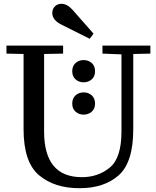

<svg xmlns="http://www.w3.org/2000/svg" viewBox="-20 -980 821 1010"><path d="M14 -740H312V-698L212 -696V-288Q212 -48 411 -48Q496 -48 557.5 -98.5Q619 -149 619 -288V-694L519 -698V-740H771V-698L681 -696V-300Q681 -126 604.5 -58Q528 10 398 10Q266 10 185 -58.5Q104 -127 104 -300V-696L14 -698ZM255 -912Q255 -932 268.5 -946Q282 -960 303 -960Q333 -960 361 -929L472 -803L452 -776L304 -850Q255 -874 255 -912ZM420 -664Q445 -664 462.5 -648.5Q480 -633 480 -605Q480 -578 462.5 -562.5Q445 -547 420 -547Q395 -547 377.5 -562.5Q360 -578 360 -605Q360 -633 377.5 -648.5Q395 -664 420 -664ZM420 -494Q445 -494 462.5 -478.5Q480 -463 480 -435Q480 -408 462.5 -392.5Q445 -377 420 -377Q395 -377 377.5 -392.5Q360 -408 360 -435Q360 -463 377.5 -478.5Q395 -494 420 -494Z"/></svg>

Font: Minipax
Style: Regular
Weight: 400
Designer: Raphaël Ronot, Igor Stepanchenko (Cyrillic)
Foundry: steppetype
Version: Version 1.002